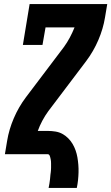

<svg xmlns="http://www.w3.org/2000/svg" viewBox="-20 -755 545 940"><path d="M218 165Q219 160 220 154.5Q221 149 222 143.5Q223 138 223.5 132.5Q224 127 225 121.5Q226 116 226 110.5Q226 105 227 99.5Q228 94 228.5 88.5Q229 83 229.5 77.5Q230 72 230 66.5Q230 61 230 55.5Q230 50 230 44.5Q230 39 229.5 34Q229 29 228 24Q227 19 225.5 13.5Q224 8 221.5 4Q219 0 214 0H4L15 -66Q24 -121 47.5 -176Q71 -231 107 -279L293 -525Q309 -547 322 -571.5Q335 -596 345 -621H203L188 -535H92L125 -735H505L494 -669Q485 -614 461.5 -559Q438 -504 402 -456L216 -210Q200 -188 187 -163.5Q174 -139 165 -114H214Q233 -114 251.5 -111Q270 -108 285.5 -99.5Q301 -91 313.5 -78.5Q326 -66 335 -51Q344 -36 350 -19Q356 -2 359 15.5Q362 33 363.5 51.5Q365 70 364.5 89Q364 108 362 127Q360 146 356 165Z"/></svg>

Font: Iosevka Curly Slab Heavy
Style: Italic
Weight: 900
Italic angle: -9°
Monospace: yes
Designer: Belleve Invis
Foundry: Belleve Invis
Version: Version 22.1.2; ttfautohint (v1.8.4)